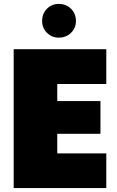

<svg xmlns="http://www.w3.org/2000/svg" viewBox="-20 -959 596 979"><path d="M522 -708V-530.8H272V-443.8H492.2V-276.9H272V-176.8H522V0H49.8V-708ZM279.8 -767.1Q244.1 -767.1 219.5 -791.7Q194.8 -816.4 194.8 -852.1Q194.8 -889.2 219.2 -914.1Q243.7 -939 279.8 -939Q317.4 -939 342.3 -914.1Q367.2 -889.2 367.2 -852.1Q367.2 -815.9 342 -791.5Q316.9 -767.1 279.8 -767.1Z"/></svg>

Font: SVN-Poppins Black
Style: Regular
Weight: 900
Designer: Ninad Kale (Devanagari), Jonny Pinhorn (Latin)
Foundry: Indian Type Foundry
Version: Version 3.002 2017